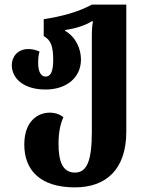

<svg xmlns="http://www.w3.org/2000/svg" viewBox="-20 -556 626 830"><path d="M304 254C437 254 526 178 526 13V-536H377C318 -504 247 -485 169 -473V-400C198 -384 210 -359 210 -298C210 -246 199 -225 177 -225C155 -225 145 -250 145 -283C145 -300 146 -319 151 -333C134 -341 117 -344 103 -344C53 -344 31 -307 31 -275C31 -216 83 -169 177 -169C267 -169 330 -220 330 -299C330 -342 310 -395 261 -423V-426C307 -433 346 -445 377 -464H382C378 -444 377 -423 377 -395V14C377 141 355 190 304 190C250 190 233 141 233 65C233 11 243 -25 254 -49C241 -61 219 -69 195 -69C144 -69 85 -33 85 69C85 178 152 254 304 254Z"/></svg>

Font: Noto Serif Georgian ExtraCondensed ExtraBold
Style: Regular
Weight: 800
Width: 2
Designer: Monotype Design Team, Akaki Razmadze
Foundry: Google LLC
Version: Version 2.003